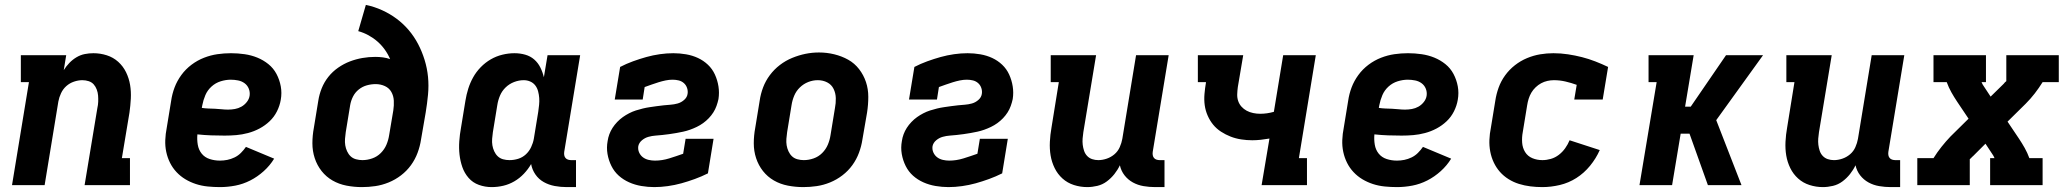

<svg xmlns="http://www.w3.org/2000/svg" viewBox="-20 -755 8440 783"><path d="M29 0 98 -420H65V-530H250L240 -469Q250 -485 263 -498.5Q276 -512 292 -521.5Q308 -531 325.5 -534.5Q343 -538 361 -538Q389 -538 415.5 -529.5Q442 -521 462 -503Q482 -485 494 -460.5Q506 -436 510.5 -409Q515 -382 513.5 -353Q512 -324 508 -296L477 -110H510V0H325L377 -314Q380 -327 380.5 -340Q381 -353 380 -365.5Q379 -378 374.5 -390Q370 -402 362 -411Q354 -420 341.5 -424Q329 -428 316 -428Q299 -428 281.5 -422Q264 -416 250.5 -404Q237 -392 229 -375Q221 -358 218 -341L162 0Z M877 8Q852 8 827 5.5Q802 3 779 -4.5Q756 -12 736 -24Q716 -36 700 -53Q684 -70 673.5 -91Q663 -112 658 -135.5Q653 -159 654 -184Q655 -209 660 -234L678 -344Q682 -372 692 -398.5Q702 -425 719.5 -449Q737 -473 761 -491Q785 -509 812 -519.5Q839 -530 866.5 -534Q894 -538 922 -538Q950 -538 977.5 -534Q1005 -530 1029.5 -520Q1054 -510 1074.5 -493.5Q1095 -477 1107.5 -453.5Q1120 -430 1125 -403Q1130 -376 1125 -348Q1121 -324 1109.5 -301Q1098 -278 1079.5 -260.5Q1061 -243 1038.5 -231Q1016 -219 991.5 -212.5Q967 -206 943.5 -204Q920 -202 896 -202Q868 -202 840.5 -203Q813 -204 785 -207Q783 -186 786.5 -165Q790 -144 802.5 -128.5Q815 -113 835 -106.5Q855 -100 877 -100Q892 -100 907 -103Q922 -106 936.5 -113Q951 -120 962.5 -131.5Q974 -143 983 -156L1098 -108Q1081 -80 1055.5 -57Q1030 -34 1000.5 -19Q971 -4 939.5 2Q908 8 877 8ZM910 -308Q924 -308 938 -310.5Q952 -313 964.5 -320Q977 -327 986.5 -339Q996 -351 998 -365Q1000 -380 994.5 -393.5Q989 -407 977.5 -415.5Q966 -424 951 -427Q936 -430 921 -430Q901 -430 880 -423.5Q859 -417 842.5 -402Q826 -387 817.5 -367Q809 -347 805 -326L803 -315Q816 -313 829.5 -312.5Q843 -312 856.5 -311.5Q870 -311 883.5 -309.5Q897 -308 910 -308Z M1456 8Q1424 8 1393 2Q1362 -4 1336 -19Q1310 -34 1291.5 -57.5Q1273 -81 1263.5 -110Q1254 -139 1254 -170.5Q1254 -202 1260 -234L1278 -344Q1282 -370 1292 -395Q1302 -420 1319 -441.5Q1336 -463 1359 -479Q1382 -495 1407 -504.5Q1432 -514 1458 -518.5Q1484 -523 1510 -523Q1526 -523 1541.5 -521Q1557 -519 1571 -514Q1562 -535 1549 -553Q1536 -571 1519.5 -585.5Q1503 -600 1483 -611Q1463 -622 1441 -628L1472 -735Q1506 -728 1538 -713.5Q1570 -699 1597.5 -678.5Q1625 -658 1647 -632Q1669 -606 1685 -575.5Q1701 -545 1711.5 -511Q1722 -477 1725.5 -441.5Q1729 -406 1725.5 -369Q1722 -332 1716 -296L1697 -186Q1693 -159 1683 -132Q1673 -105 1656 -81.5Q1639 -58 1615.5 -40Q1592 -22 1565 -11Q1538 0 1510.5 4Q1483 8 1456 8ZM1458 -102Q1478 -102 1498 -109Q1518 -116 1533 -131Q1548 -146 1556 -165Q1564 -184 1567 -204L1584 -305Q1587 -325 1586 -344.5Q1585 -364 1576 -380Q1567 -396 1549.5 -404Q1532 -412 1512 -412Q1494 -412 1476 -407Q1458 -402 1443 -390Q1428 -378 1419.5 -361Q1411 -344 1408 -326L1390 -216Q1388 -203 1387 -189Q1386 -175 1388 -162.5Q1390 -150 1395.5 -138Q1401 -126 1410 -117.5Q1419 -109 1432 -105.5Q1445 -102 1458 -102Z M1985 8Q1958 8 1933 -1Q1908 -10 1891 -29.5Q1874 -49 1865.5 -73.5Q1857 -98 1854 -124.5Q1851 -151 1853 -179Q1855 -207 1860 -234L1878 -344Q1882 -369 1889.5 -393Q1897 -417 1909.5 -439.5Q1922 -462 1940.5 -481Q1959 -500 1981.5 -513Q2004 -526 2029 -532Q2054 -538 2078 -538Q2101 -538 2122 -532Q2143 -526 2158.5 -512.5Q2174 -499 2183.5 -480Q2193 -461 2198 -440Q2198 -440 2198 -440Q2198 -440 2198 -440L2213 -530H2346L2281 -136Q2280 -129 2281 -122.5Q2282 -116 2286 -111Q2290 -106 2296.5 -104Q2303 -102 2309 -102H2329V8H2291Q2266 8 2242 3.5Q2218 -1 2197.5 -12.5Q2177 -24 2163.5 -43.5Q2150 -63 2146 -86Q2134 -65 2116.5 -46.5Q2099 -28 2077.5 -15.5Q2056 -3 2032.5 2.5Q2009 8 1985 8ZM2058 -102Q2076 -102 2093.5 -107.5Q2111 -113 2124.5 -125.5Q2138 -138 2146 -155Q2154 -172 2157 -189L2175 -299Q2177 -313 2178.5 -327.5Q2180 -342 2179 -355.5Q2178 -369 2174.5 -382.5Q2171 -396 2163 -406.5Q2155 -417 2142.5 -422.5Q2130 -428 2116 -428Q2096 -428 2076.5 -420.5Q2057 -413 2042 -398.5Q2027 -384 2019 -365Q2011 -346 2008 -326L1990 -216Q1988 -203 1987 -189Q1986 -175 1988 -162.5Q1990 -150 1995.5 -138Q2001 -126 2010 -117.5Q2019 -109 2031.5 -105.5Q2044 -102 2058 -102Z M2648 8Q2622 8 2595.5 3.5Q2569 -1 2545.5 -11.5Q2522 -22 2503.5 -38.5Q2485 -55 2473.5 -78Q2462 -101 2457.5 -127Q2453 -153 2458 -180Q2460 -194 2465 -207.5Q2470 -221 2478 -233.5Q2486 -246 2497 -257.5Q2508 -269 2520 -277.5Q2532 -286 2545.5 -293Q2559 -300 2573 -304.5Q2587 -309 2601.5 -312.5Q2616 -316 2630 -318Q2644 -320 2658 -322Q2672 -324 2686.5 -325.5Q2701 -327 2715 -328Q2729 -329 2743.5 -333Q2758 -337 2770 -347.5Q2782 -358 2784 -372Q2786 -384 2782 -396Q2778 -408 2769 -416Q2760 -424 2748 -427Q2736 -430 2723 -430Q2709 -430 2694.5 -427Q2680 -424 2665.5 -419.5Q2651 -415 2637 -410Q2623 -405 2609 -400L2601 -349H2487L2509 -482Q2534 -495 2561.5 -505Q2589 -515 2616 -522.5Q2643 -530 2671 -534Q2699 -538 2726 -538Q2752 -538 2778 -533.5Q2804 -529 2826.5 -518.5Q2849 -508 2867 -491Q2885 -474 2895.5 -451Q2906 -428 2910 -402.5Q2914 -377 2910 -351Q2907 -337 2902 -323Q2897 -309 2889 -296.5Q2881 -284 2870.5 -273Q2860 -262 2847.5 -253Q2835 -244 2821.5 -237.5Q2808 -231 2794 -226Q2780 -221 2766 -218Q2752 -215 2738 -212.5Q2724 -210 2709.5 -208Q2695 -206 2681 -204.5Q2667 -203 2653 -202Q2639 -201 2624.5 -197Q2610 -193 2598 -183Q2586 -173 2583 -159Q2581 -145 2586.5 -133Q2592 -121 2602 -113.5Q2612 -106 2625 -103Q2638 -100 2651 -100Q2680 -100 2709 -109Q2738 -118 2766 -128L2776 -189H2890L2867 -48Q2841 -35 2813.5 -25Q2786 -15 2759 -7.5Q2732 0 2703.5 4Q2675 8 2648 8Z M3256 8Q3224 8 3193 2Q3162 -4 3136 -19Q3110 -34 3091.5 -57.5Q3073 -81 3063.5 -110Q3054 -139 3054 -170.5Q3054 -202 3060 -234L3078 -344Q3082 -372 3092 -398.5Q3102 -425 3119.5 -448.5Q3137 -472 3160.5 -490Q3184 -508 3211 -519Q3238 -530 3265 -535.5Q3292 -541 3320 -541Q3352 -541 3382.5 -533.5Q3413 -526 3439 -511.5Q3465 -497 3483.5 -473Q3502 -449 3511.5 -420.5Q3521 -392 3521 -360Q3521 -328 3516 -296L3497 -186Q3493 -159 3483 -132Q3473 -105 3456 -81.5Q3439 -58 3415.5 -40Q3392 -22 3365 -11Q3338 0 3310.5 4Q3283 8 3256 8ZM3258 -102Q3278 -102 3298 -109Q3318 -116 3333 -131Q3348 -146 3356 -165Q3364 -184 3367 -204L3385 -314Q3389 -334 3388.5 -354.5Q3388 -375 3379.5 -392.5Q3371 -410 3353.5 -419Q3336 -428 3315 -428Q3295 -428 3276 -420.5Q3257 -413 3242 -398.5Q3227 -384 3219 -365Q3211 -346 3208 -326L3190 -216Q3188 -203 3187 -189Q3186 -175 3188 -162.5Q3190 -150 3195.5 -138Q3201 -126 3210 -117.5Q3219 -109 3232 -105.5Q3245 -102 3258 -102Z M3848 8Q3822 8 3795.5 3.5Q3769 -1 3745.5 -11.5Q3722 -22 3703.5 -38.5Q3685 -55 3673.5 -78Q3662 -101 3657.5 -127Q3653 -153 3658 -180Q3660 -194 3665 -207.5Q3670 -221 3678 -233.5Q3686 -246 3697 -257.5Q3708 -269 3720 -277.5Q3732 -286 3745.5 -293Q3759 -300 3773 -304.5Q3787 -309 3801.5 -312.5Q3816 -316 3830 -318Q3844 -320 3858 -322Q3872 -324 3886.5 -325.5Q3901 -327 3915 -328Q3929 -329 3943.5 -333Q3958 -337 3970 -347.5Q3982 -358 3984 -372Q3986 -384 3982 -396Q3978 -408 3969 -416Q3960 -424 3948 -427Q3936 -430 3923 -430Q3909 -430 3894.5 -427Q3880 -424 3865.5 -419.5Q3851 -415 3837 -410Q3823 -405 3809 -400L3801 -349H3687L3709 -482Q3734 -495 3761.5 -505Q3789 -515 3816 -522.5Q3843 -530 3871 -534Q3899 -538 3926 -538Q3952 -538 3978 -533.5Q4004 -529 4026.5 -518.5Q4049 -508 4067 -491Q4085 -474 4095.5 -451Q4106 -428 4110 -402.5Q4114 -377 4110 -351Q4107 -337 4102 -323Q4097 -309 4089 -296.5Q4081 -284 4070.5 -273Q4060 -262 4047.5 -253Q4035 -244 4021.5 -237.5Q4008 -231 3994 -226Q3980 -221 3966 -218Q3952 -215 3938 -212.5Q3924 -210 3909.5 -208Q3895 -206 3881 -204.5Q3867 -203 3853 -202Q3839 -201 3824.5 -197Q3810 -193 3798 -183Q3786 -173 3783 -159Q3781 -145 3786.5 -133Q3792 -121 3802 -113.5Q3812 -106 3825 -103Q3838 -100 3851 -100Q3880 -100 3909 -109Q3938 -118 3966 -128L3976 -189H4090L4067 -48Q4041 -35 4013.5 -25Q3986 -15 3959 -7.5Q3932 0 3903.5 4Q3875 8 3848 8Z M4414 8Q4386 8 4359.5 -0.5Q4333 -9 4313 -27Q4293 -45 4281 -69.5Q4269 -94 4264.5 -121Q4260 -148 4261.5 -177Q4263 -206 4268 -234L4298 -420H4265V-530H4450L4398 -216Q4396 -203 4395 -190Q4394 -177 4395.5 -164.5Q4397 -152 4401 -140Q4405 -128 4413.5 -119Q4422 -110 4434 -106Q4446 -102 4459 -102Q4476 -102 4493.5 -108Q4511 -114 4525 -126Q4539 -138 4546.5 -155Q4554 -172 4557 -189L4613 -530H4746L4681 -136Q4680 -129 4681 -122.5Q4682 -116 4686 -111Q4690 -106 4696.5 -104Q4703 -102 4709 -102H4729V8H4691Q4667 8 4643.5 4Q4620 0 4600 -11Q4580 -22 4566 -40Q4552 -58 4547 -81Q4538 -62 4524.5 -45Q4511 -28 4493.5 -15Q4476 -2 4455 3Q4434 8 4414 8Z M5125 0 5157 -190Q5140 -187 5122 -185Q5104 -183 5087 -183Q5064 -183 5041.5 -186.5Q5019 -190 4998.5 -198Q4978 -206 4959.5 -218Q4941 -230 4927.5 -246.5Q4914 -263 4905 -283.5Q4896 -304 4893 -326Q4890 -348 4892 -371.5Q4894 -395 4898 -418V-420H4865V-530H5050L5028 -400Q5026 -385 5025.5 -370.5Q5025 -356 5029.5 -343Q5034 -330 5043 -320Q5052 -310 5064 -303.5Q5076 -297 5090.5 -294Q5105 -291 5119 -291Q5133 -291 5147 -293Q5161 -295 5175 -299L5213 -530H5346L5277 -110H5310V0Z M5677 8Q5652 8 5627 5.5Q5602 3 5579 -4.5Q5556 -12 5536 -24Q5516 -36 5500 -53Q5484 -70 5473.5 -91Q5463 -112 5458 -135.5Q5453 -159 5454 -184Q5455 -209 5460 -234L5478 -344Q5482 -372 5492 -398.5Q5502 -425 5519.5 -449Q5537 -473 5561 -491Q5585 -509 5612 -519.5Q5639 -530 5666.5 -534Q5694 -538 5722 -538Q5750 -538 5777.5 -534Q5805 -530 5829.5 -520Q5854 -510 5874.5 -493.5Q5895 -477 5907.5 -453.5Q5920 -430 5925 -403Q5930 -376 5925 -348Q5921 -324 5909.5 -301Q5898 -278 5879.5 -260.5Q5861 -243 5838.5 -231Q5816 -219 5791.5 -212.5Q5767 -206 5743.5 -204Q5720 -202 5696 -202Q5668 -202 5640.5 -203Q5613 -204 5585 -207Q5583 -186 5586.5 -165Q5590 -144 5602.5 -128.5Q5615 -113 5635 -106.5Q5655 -100 5677 -100Q5692 -100 5707 -103Q5722 -106 5736.5 -113Q5751 -120 5762.5 -131.5Q5774 -143 5783 -156L5898 -108Q5881 -80 5855.5 -57Q5830 -34 5800.5 -19Q5771 -4 5739.5 2Q5708 8 5677 8ZM5710 -308Q5724 -308 5738 -310.5Q5752 -313 5764.5 -320Q5777 -327 5786.5 -339Q5796 -351 5798 -365Q5800 -380 5794.5 -393.5Q5789 -407 5777.5 -415.5Q5766 -424 5751 -427Q5736 -430 5721 -430Q5701 -430 5680 -423.5Q5659 -417 5642.5 -402Q5626 -387 5617.5 -367Q5609 -347 5605 -326L5603 -315Q5616 -313 5629.5 -312.5Q5643 -312 5656.5 -311.5Q5670 -311 5683.5 -309.5Q5697 -308 5710 -308Z M6270 8Q6245 8 6221 5Q6197 2 6174.5 -5Q6152 -12 6132 -24.5Q6112 -37 6097 -54Q6082 -71 6072 -92Q6062 -113 6057.5 -136.5Q6053 -160 6054 -185Q6055 -210 6060 -234L6078 -344Q6082 -371 6091.5 -397.5Q6101 -424 6118 -447.5Q6135 -471 6158 -489Q6181 -507 6207.5 -518Q6234 -529 6261 -533.5Q6288 -538 6315 -538Q6345 -538 6374.5 -533.5Q6404 -529 6431.5 -522Q6459 -515 6486 -504.5Q6513 -494 6538 -482L6516 -349H6400L6410 -409Q6388 -417 6364.5 -422.5Q6341 -428 6317 -428Q6304 -428 6290.5 -425Q6277 -422 6265 -415.5Q6253 -409 6242.5 -399Q6232 -389 6225 -377Q6218 -365 6214 -352Q6210 -339 6208 -326L6190 -216Q6186 -195 6187.5 -173.5Q6189 -152 6199.5 -135Q6210 -118 6229 -110Q6248 -102 6270 -102Q6287 -102 6304.5 -107Q6322 -112 6337 -123.5Q6352 -135 6363 -150.5Q6374 -166 6381 -183L6504 -143Q6489 -109 6464.5 -79Q6440 -49 6408.5 -29Q6377 -9 6341 -0.5Q6305 8 6270 8Z M6666 0 6736 -420H6703V-530H6887L6852 -320H6875L7019 -530H7170L6979 -265L7082 0H6945L6870 -210H6834L6799 0Z M7414 8Q7386 8 7359.5 -0.5Q7333 -9 7313 -27Q7293 -45 7281 -69.5Q7269 -94 7264.5 -121Q7260 -148 7261.5 -177Q7263 -206 7268 -234L7298 -420H7265V-530H7450L7398 -216Q7396 -203 7395 -190Q7394 -177 7395.5 -164.5Q7397 -152 7401 -140Q7405 -128 7413.5 -119Q7422 -110 7434 -106Q7446 -102 7459 -102Q7476 -102 7493.5 -108Q7511 -114 7525 -126Q7539 -138 7546.5 -155Q7554 -172 7557 -189L7613 -530H7746L7681 -136Q7680 -129 7681 -122.5Q7682 -116 7686 -111Q7690 -106 7696.5 -104Q7703 -102 7709 -102H7729V8H7691Q7667 8 7643.5 4Q7620 0 7600 -11Q7580 -22 7566 -40Q7552 -58 7547 -81Q7538 -62 7524.5 -45Q7511 -28 7493.5 -15Q7476 -2 7455 3Q7434 8 7414 8Z M7799 0V-110H7865Q7880 -134 7897.5 -156Q7915 -178 7934 -198L8008 -271L7961 -341Q7949 -359 7938 -378.5Q7927 -398 7919 -420H7865V-530H8079V-420H8061Q8061 -420 8061 -420Q8061 -420 8061 -420Q8063 -415 8065.5 -410.5Q8068 -406 8071 -402L8098 -361L8148 -410Q8149 -411 8150 -412Q8151 -413 8152 -414Q8154 -417 8156.5 -419.5Q8159 -422 8162 -424V-530H8376V-420H8310Q8295 -396 8278 -374Q8261 -352 8241 -332L8167 -259L8214 -189Q8226 -171 8237 -151.5Q8248 -132 8256 -110H8310V0H8096V-110H8114Q8114 -110 8114 -110Q8114 -110 8114 -110Q8112 -115 8109.5 -119.5Q8107 -124 8104 -128L8077 -169L8028 -120Q8027 -119 8026 -118Q8025 -117 8024 -116H8023Q8021 -113 8018.5 -110.5Q8016 -108 8013 -106V0Z"/></svg>

Font: Iosevka Curly Slab XBdEx
Style: Italic
Weight: 800
Width: 7
Italic angle: -9°
Monospace: yes
Designer: Belleve Invis
Foundry: Belleve Invis
Version: Version 11.1.0; ttfautohint (v1.8.3)